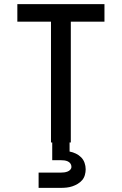

<svg xmlns="http://www.w3.org/2000/svg" viewBox="-20 -690 590 930"><path d="M227 0V-585H64V-670H486V-585H323V0ZM167 220V146H275Q283 146 291 145Q299 144 307 141Q315 138 320.5 132Q326 126 326 118Q326 109 321 102Q316 95 308 91.5Q300 88 291.5 87Q283 86 275 86H233V0H317V44Q333 47 347.5 54Q362 61 373 72Q384 83 389.5 98.5Q395 114 395 130Q395 144 391 158Q387 172 378 182.5Q369 193 356.5 200.5Q344 208 330.5 212.5Q317 217 303 218.5Q289 220 275 220Z"/></svg>

Font: Lode Dark
Style: Bold
Weight: 700
Monospace: yes
Designer: Belleve Invis
Foundry: Belleve Invis
Version: Version 29.2.0; ttfautohint (v1.8.3)